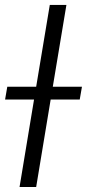

<svg xmlns="http://www.w3.org/2000/svg" viewBox="-27 -747 347 767"><path d="M238.3 -727.3 183.9 -400.6H300.4L291.5 -349.4H175.4L117.5 0H51.1L109 -349.4H-6.7L2.1 -400.6H117.5L171.9 -727.3Z"/></svg>

Font: Karasuma Gothic
Style: Light Italic
Weight: 300
Italic angle: 9.39998°
Designer: Rasmus Andersson / Ryoko Nishizuka
Foundry: rsms
Version: Version 1.00